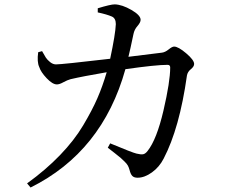

<svg xmlns="http://www.w3.org/2000/svg" viewBox="-20 -795 1040 862"><path d="M556.6 -540 707 -558.6Q721.7 -560.5 737.3 -573.2Q752.9 -585.9 761.7 -585.9Q780.3 -585.9 815.9 -555.7Q851.6 -525.4 851.6 -507.8Q851.6 -496.1 836.9 -484.4Q822.3 -472.7 819.3 -456.1Q786.1 -219.7 714.8 -83Q695.3 -44.9 662.1 -21Q628.9 2.9 597.7 2.9Q582 2.9 574.2 -4.9Q566.4 -12.7 561.5 -32.2Q558.6 -43 554.2 -51.3Q549.8 -59.6 538.6 -70.3Q527.3 -81.1 521.5 -86.4Q515.6 -91.8 494.1 -108.4Q472.7 -125 463.9 -131.8L474.6 -151.4Q575.2 -109.4 592.8 -105.5Q612.3 -100.6 622.6 -102.5Q632.8 -104.5 642.6 -117.2Q683.6 -168.9 713.9 -298.8Q744.1 -428.7 744.1 -492.2Q744.1 -503.9 732.4 -503.9Q679.7 -503.9 543 -484.4Q439.5 -113.3 117.2 46.9L101.6 28.3Q185.5 -32.2 249.5 -98.6Q313.5 -165 353.5 -232.4Q393.6 -299.8 417 -353.5Q440.4 -407.2 459 -470.7Q350.6 -452.1 296.9 -439.5Q282.2 -435.5 264.6 -425.8Q247.1 -416 235.4 -416Q215.8 -416 189.5 -443.8Q163.1 -471.7 156.2 -494.1Q145.5 -516.6 151.4 -560.5L168.9 -565.4Q179.7 -545.9 186 -536.1Q192.4 -526.4 205.1 -516.1Q217.8 -505.9 231.4 -505.9Q257.8 -505.9 474.6 -531.2Q498 -640.6 500 -686.5Q500 -712.9 482.4 -720.7Q460 -730.5 418.9 -739.3V-757.8Q476.6 -775.4 495.1 -775.4Q528.3 -774.4 569.8 -750.5Q611.3 -726.6 611.3 -706.1Q611.3 -694.3 597.2 -678.2Q583 -662.1 579.1 -641.6Q564.5 -571.3 556.6 -540Z"/></svg>

Font: GenYoMin TW TTF Medium
Style: Regular
Weight: 500
Version: Version 1.300